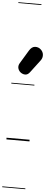

<svg xmlns="http://www.w3.org/2000/svg" viewBox="-104 -1359 478 1853"><g transform="rotate(5 135.0 -433.0)"><path d="M82.5 -650.5Q59.5 -664.5 51.2 -690.8Q43 -717 59.5 -744.5L136.5 -872Q160.5 -912 193.2 -913.8Q226 -915.5 249 -894Q272.5 -873 274.8 -843Q277 -813 258.5 -788.5L166 -666Q147.5 -641.5 125.8 -639.5Q104 -637.5 82.5 -650.5ZM82.5 -650.5Q59.5 -664.5 51.2 -690.8Q43 -717 59.5 -744.5L136.5 -872Q160.5 -912 193.2 -913.8Q226 -915.5 249 -894Q272.5 -873 274.8 -843Q277 -813 258.5 -788.5L166 -666Q147.5 -641.5 125.8 -639.5Q104 -637.5 82.5 -650.5ZM-5 455H218.5V463H-5ZM-5 -16H218.5V0H-5ZM-5 -549H218.5V-541H-5ZM-5 -1329H218.5V-1321H-5Z"/></g></svg>

Font: Edu SA Dotted Guide
Style: Regular
Weight: 400
Designer: Tina and Corey Anderson, Eben Sorkin, Mirko Velimirovic
Foundry: Google for Education
Version: Version 2.000